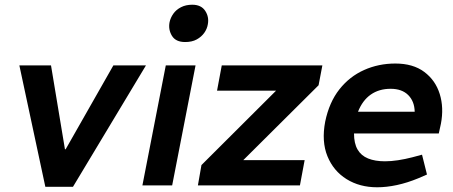

<svg xmlns="http://www.w3.org/2000/svg" viewBox="-20 -785 1920 813"><path d="M172 6 62 -508H196L255 -153H258L460 -508H598L289 6Z M583 0 682 -508H808L709 0ZM764 -607Q724 -607 708 -633.5Q692 -660 698 -691Q702 -710 714 -727Q726 -744 746.5 -754.5Q767 -765 794 -765Q832 -765 849 -739Q866 -713 860 -682Q857 -663 845 -646Q833 -629 813 -618Q793 -607 764 -607Z M818 0 833 -86 1177 -429 1194 -401H899L919 -508H1345L1329 -424L972 -69L966 -107H1270L1250 0Z M1577 8Q1503 8 1447.5 -26.5Q1392 -61 1366.5 -123.5Q1341 -186 1357 -270Q1374 -352 1417 -406.5Q1460 -461 1521.5 -488.5Q1583 -516 1654 -516Q1729 -516 1776.5 -480.5Q1824 -445 1842 -387Q1860 -329 1847 -261L1838 -220H1479Q1479 -178 1494 -152Q1509 -126 1538.5 -114Q1568 -102 1610 -102Q1636 -102 1665.5 -106.5Q1695 -111 1726 -119L1767 -130L1788 -46L1751 -30Q1705 -11 1661 -1.5Q1617 8 1577 8ZM1496 -312H1736Q1735 -356 1708.5 -382.5Q1682 -409 1634 -409Q1585 -409 1550 -384.5Q1515 -360 1496 -312Z"/></svg>

Font: REM Medium Medium
Style: Italic
Weight: 500
Italic angle: -11°
Version: Version 1.005;gftools[0.9.28]